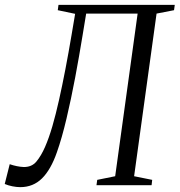

<svg xmlns="http://www.w3.org/2000/svg" viewBox="-40 -763 740 791"><path d="M315 -707 300 -616Q286.5 -533 269.8 -444Q253 -355 234 -274.5Q215 -194 194.5 -136Q169.5 -64 133 -28Q96.5 8 43.5 8Q28.5 8 11 4.5Q-6.5 1 -20.5 -5L0 -86.5Q14.5 -81.5 29.2 -78.5Q44 -75.5 56.5 -75Q90.5 -74 110 -97.5Q129.5 -121 145.5 -157.5Q161.5 -194 175.8 -243Q190 -292 203.2 -351.2Q216.5 -410.5 229.5 -478.2Q242.5 -546 255 -620L269.5 -706L198 -721L201 -743H680L677 -721L605 -707L512.5 -37L587 -22L584.5 0H357.5L360.5 -22L434.5 -37L527 -707Z"/></svg>

Font: Merriweather 120pt Light
Style: Italic
Weight: 300
Italic angle: -7.8°
Version: Version 2.101